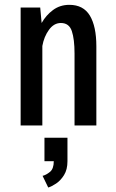

<svg xmlns="http://www.w3.org/2000/svg" viewBox="-20 -532 490 814"><path d="M67.5 0V-500H150.5L156.5 -434.5Q175 -467.5 204.8 -489.5Q234.5 -511.5 274 -511.5Q333.5 -511.5 361 -465.8Q388.5 -420 388.5 -335.5V0H296V-305Q296 -366 284.5 -400.2Q273 -434.5 238 -434.5Q208.5 -434.5 187.5 -405.5Q166.5 -376.5 159.5 -337V0ZM168.5 151.5V52H266V151.5Q266 187 251.5 210.2Q237 233.5 217.8 246.2Q198.5 259 184.5 263L160.5 213.5Q175.5 210 191.8 196.8Q208 183.5 208 151.5Z"/></svg>

Font: Trispace Condensed
Style: Regular
Weight: 400
Width: 3
Designer: Tyler Finck
Foundry: Etcetera Type Company
Version: Version 1.210; ttfautohint (v1.8.3)